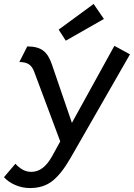

<svg xmlns="http://www.w3.org/2000/svg" viewBox="-28 -940 678 972"><path d="M131 -70Q191 -70 234 -146L277 -224L145 -577Q135 -604 117.5 -615Q100 -626 70 -626L110 -705Q163 -705 191 -683.5Q219 -662 235 -613L336 -318L551 -708L630 -665L329 -140Q283 -60 237.5 -24Q192 12 124 12Q85 12 50 -3Q15 -18 -8 -43L50 -111Q66 -93 86 -81.5Q106 -70 131 -70ZM269 -790 446 -920 498 -844 305 -734Z"/></svg>

Font: ABeeZee
Style: Italic
Weight: 400
Italic angle: -10°
Designer: Anja Meiners
Foundry: Anja Meiners
Version: Version 1.003; ttfautohint (v1.8.3)